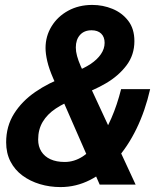

<svg xmlns="http://www.w3.org/2000/svg" viewBox="-20 -750 636 780"><path d="M385 0 196 -432Q179 -471 172 -501.5Q165 -532 165 -555Q165 -603 189.5 -643Q214 -683 257 -706.5Q300 -730 355 -730Q398 -730 437 -714Q476 -698 501 -665.5Q526 -633 526 -583Q526 -527 494 -484.5Q462 -442 411 -412Q360 -382 301 -363L283 -458Q321 -472 348 -490Q375 -508 390 -530Q405 -552 405 -576Q405 -600 391 -613.5Q377 -627 352 -627Q322 -627 305 -608Q288 -589 288 -557Q288 -541 293 -522.5Q298 -504 308 -481L531 0ZM226 10Q182 10 142 -2Q102 -14 71 -37Q40 -60 22.5 -94Q5 -128 5 -172Q5 -237 37 -288Q69 -339 123.5 -376.5Q178 -414 245 -438L288 -349Q241 -332 206.5 -309Q172 -286 153.5 -255Q135 -224 135 -183Q135 -155 148 -134.5Q161 -114 185 -103Q209 -92 243 -92Q281 -92 315.5 -114Q350 -136 379.5 -176Q409 -216 432.5 -270Q456 -324 472 -388H590Q570 -300 534.5 -227Q499 -154 451 -101Q403 -48 346 -19Q289 10 226 10Z"/></svg>

Font: Instrument Sans Condensed
Style: Bold Italic
Weight: 700
Width: 3
Italic angle: -13°
Designer: Rodrigo Fuenzalida
Foundry: fragTYPE
Version: Version 1.000;gftools[0.9.28]